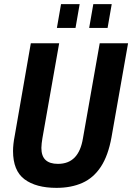

<svg xmlns="http://www.w3.org/2000/svg" viewBox="-20 -896 639 928"><path d="M253 12Q154 12 98.5 -29.5Q43 -71 43 -166Q43 -182 45 -200.5Q47 -219 51 -239L129 -687H266L185 -228Q183 -216 181.5 -203.5Q180 -191 180 -181Q180 -142 200 -123Q220 -104 260 -104Q311 -104 341 -135Q371 -166 381 -228L462 -687H599L519 -233Q503 -144 467.5 -90Q432 -36 378 -12Q324 12 253 12ZM255 -761 275 -876H365L345 -761ZM411 -761 431 -876H520L500 -761Z"/></svg>

Font: Archivo Condensed
Style: Bold Italic
Weight: 700
Width: 3
Italic angle: -10°
Designer: Hector Gatti
Foundry: Omnibus-Type
Version: Version 2.001